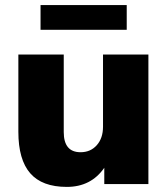

<svg xmlns="http://www.w3.org/2000/svg" viewBox="-20 -722 658 753"><path d="M242 11Q145 11 98.5 -42.5Q52 -96 52 -205V-508H230V-204Q230 -125 296 -125Q335 -125 359.5 -152.5Q384 -180 384 -225V-508H562V0H389V-64Q337 11 242 11ZM139 -605V-702H477V-605Z"/></svg>

Font: Mulish Black
Style: Regular
Weight: 900
Designer: Vernon Adams
Foundry: Vernon Adams
Version: Version 3.603; ttfautohint (v1.8.3)